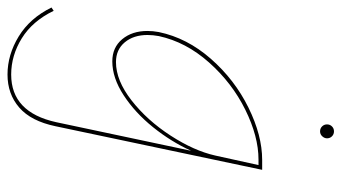

<svg xmlns="http://www.w3.org/2000/svg" viewBox="-256 -419 931 524"><g transform="rotate(90 210.0 -156.5)"><path d="M287 -583Q287 -591 292.5 -596.5Q298 -602 306 -602Q314 -602 319.5 -596.5Q325 -591 325 -583Q325 -576 319.5 -570Q314 -564 306 -564Q298 -564 292.5 -569.5Q287 -575 287 -583ZM411 -406 292 158Q278 225 241 257Q204 289 151 289Q97 289 47 258.5Q-3 228 -32 169L-23 163Q5 221 52 250Q99 279 151 279Q254 279 281 156L359 -212Q334 -157 294.5 -108Q255 -59 207.5 -28Q160 3 115 3Q77 3 54.5 -24Q32 -51 32 -93Q32 -108 35 -124Q51 -201 108 -266Q165 -331 241 -368.5Q317 -406 384 -406ZM372 -278 398 -396H383Q320 -396 247 -360Q174 -324 118 -261Q62 -198 46 -124Q43 -108 43 -93Q43 -55 63 -31Q83 -7 117 -7Q167 -7 221.5 -49.5Q276 -92 317.5 -156Q359 -220 372 -278Z"/></g></svg>

Font: Ysabeau Infant Hairline
Style: Italic
Weight: 100
Italic angle: -12°
Designer: Christian Thalmann (Catharsis Fonts)
Version: Version 0.003